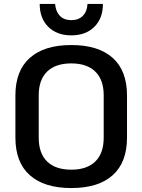

<svg xmlns="http://www.w3.org/2000/svg" viewBox="-20 -940 721 972"><path d="M58 -243V-457Q58 -582 131 -647Q204 -712 341 -712Q478 -712 550.5 -647Q623 -582 623 -457V-243Q623 -118 550.5 -53Q478 12 341 12Q204 12 131 -53Q58 -118 58 -243ZM505 -243V-457Q505 -536 462.5 -577.5Q420 -619 341 -619Q261 -619 218.5 -577.5Q176 -536 176 -457V-243Q176 -164 218.5 -122.5Q261 -81 341 -81Q420 -81 462.5 -122.5Q505 -164 505 -243ZM181 -920H259Q262 -882 283 -860Q304 -838 341 -838Q378 -838 399.5 -860Q421 -882 423 -920H501Q501 -847 457.5 -804Q414 -761 341 -761Q268 -761 224.5 -804Q181 -847 181 -920Z"/></svg>

Font: KoHo SemiBold
Style: Regular
Weight: 600
Designer: Cadson Demak & Katatrad Team
Foundry: Cadson Demak Co.,Ltd.
Version: Version 1.000; ttfautohint (v1.6)